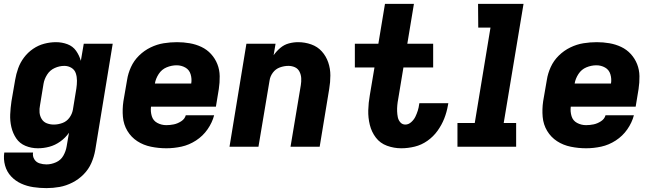

<svg xmlns="http://www.w3.org/2000/svg" viewBox="-29 -755 3361 988"><path d="M210 213Q244 213 277.5 207Q311 201 343.5 184.5Q376 168 401.5 142Q427 116 441 84Q455 52 461 18L551 -530H402L387 -442Q379 -470 362.5 -493.5Q346 -517 318 -527.5Q290 -538 259 -538Q229 -538 198.5 -530Q168 -522 141 -503.5Q114 -485 94.5 -459Q75 -433 64.5 -403.5Q54 -374 49 -344L30 -234Q25 -200 23.5 -166.5Q22 -133 29.5 -101Q37 -69 54.5 -43Q72 -17 102 -4.5Q132 8 166 8Q196 8 225.5 0Q255 -8 281.5 -27Q308 -46 326 -72L314 -2Q310 23 297 46Q284 69 259.5 80Q235 91 210 91Q192 91 174.5 85.5Q157 80 147.5 64.5Q138 49 141 30H-7Q-12 64 -3 96.5Q6 129 28 152.5Q50 176 79.5 189.5Q109 203 142.5 208Q176 213 210 213ZM248 -114Q229 -114 212 -120.5Q195 -127 185.5 -142.5Q176 -158 174.5 -176.5Q173 -195 177 -214L195 -324Q199 -348 213.5 -371Q228 -394 252.5 -405Q277 -416 302 -416Q322 -416 338.5 -406Q355 -396 361 -378Q367 -360 367 -340Q367 -320 364 -300L346 -190Q342 -168 328 -149Q314 -130 292 -122Q270 -114 248 -114Z M827 8Q866 8 905 -0.5Q944 -9 979.5 -32Q1015 -55 1039 -89.5Q1063 -124 1073 -162H927Q922 -143 903.5 -131Q885 -119 865.5 -115Q846 -111 827 -111Q802 -111 780.5 -122.5Q759 -134 752 -157.5Q745 -181 748 -206H1082L1097 -297Q1102 -330 1101.5 -363Q1101 -396 1089.5 -425Q1078 -454 1057 -477Q1036 -500 1007.5 -513.5Q979 -527 947 -532.5Q915 -538 882 -538Q848 -538 813.5 -532.5Q779 -527 746 -511Q713 -495 686.5 -469Q660 -443 645 -410Q630 -377 625 -344L606 -234Q600 -193 603.5 -153.5Q607 -114 626.5 -81.5Q646 -49 677.5 -28.5Q709 -8 748 0Q787 8 827 8ZM768 -325Q772 -350 787.5 -374Q803 -398 828.5 -408.5Q854 -419 880 -419Q904 -419 924.5 -407.5Q945 -396 952 -372.5Q959 -349 955 -325Z M1152 0H1301L1358 -340Q1361 -362 1375 -381Q1389 -400 1411 -408Q1433 -416 1455 -416Q1473 -416 1488.5 -409Q1504 -402 1512 -386.5Q1520 -371 1521 -353Q1522 -335 1519 -317L1466 0H1616L1665 -297Q1671 -332 1671 -367Q1671 -402 1660 -434Q1649 -466 1627 -490.5Q1605 -515 1572.5 -526.5Q1540 -538 1505 -538Q1481 -538 1457 -531.5Q1433 -525 1413.5 -508.5Q1394 -492 1379 -471L1389 -530H1239Z M2036 8Q2070 8 2105 -0.5Q2140 -9 2170.5 -30.5Q2201 -52 2222.5 -82Q2244 -112 2257 -145Q2270 -178 2276 -213Q2277 -218 2278 -224H2129L2128 -219Q2126 -202 2121 -186Q2116 -170 2108.5 -154.5Q2101 -139 2087 -126.5Q2073 -114 2057 -114Q2041 -114 2031 -125.5Q2021 -137 2018 -152Q2015 -167 2014.5 -182.5Q2014 -198 2015.5 -214Q2017 -230 2020 -245L2047 -408H2200V-530H2067L2101 -735H1952L1918 -530H1797V-408H1898L1874 -265Q1867 -226 1866 -187.5Q1865 -149 1874 -112.5Q1883 -76 1905 -47Q1927 -18 1962.5 -5Q1998 8 2036 8Z M2325 0H2627V-122H2563L2665 -735H2431L2432 -613H2495L2414 -122H2325Z M2987 8Q3026 8 3065 -0.5Q3104 -9 3139.5 -32Q3175 -55 3199 -89.5Q3223 -124 3233 -162H3087Q3082 -143 3063.5 -131Q3045 -119 3025.5 -115Q3006 -111 2987 -111Q2962 -111 2940.5 -122.5Q2919 -134 2912 -157.5Q2905 -181 2908 -206H3242L3257 -297Q3262 -330 3261.5 -363Q3261 -396 3249.5 -425Q3238 -454 3217 -477Q3196 -500 3167.5 -513.5Q3139 -527 3107 -532.5Q3075 -538 3042 -538Q3008 -538 2973.5 -532.5Q2939 -527 2906 -511Q2873 -495 2846.5 -469Q2820 -443 2805 -410Q2790 -377 2785 -344L2766 -234Q2760 -193 2763.5 -153.5Q2767 -114 2786.5 -81.5Q2806 -49 2837.5 -28.5Q2869 -8 2908 0Q2947 8 2987 8ZM2928 -325Q2932 -350 2947.5 -374Q2963 -398 2988.5 -408.5Q3014 -419 3040 -419Q3064 -419 3084.5 -407.5Q3105 -396 3112 -372.5Q3119 -349 3115 -325Z"/></svg>

Font: Iosevka Sparkle Heavy Oblique
Style: Regular
Weight: 900
Italic angle: -9°
Designer: Belleve Invis
Foundry: Belleve Invis
Version: Version 4.5.0; ttfautohint (v1.8.3)